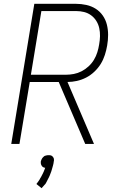

<svg xmlns="http://www.w3.org/2000/svg" viewBox="-20 -755 640 1007"><path d="M39 0 160 -735H378Q406 -735 433 -729Q460 -723 482 -709Q504 -695 519 -673.5Q534 -652 540.5 -626Q547 -600 547 -572Q547 -544 542 -516Q538 -492 530 -467Q522 -442 508.5 -420Q495 -398 475 -379Q455 -360 431.5 -348Q408 -336 383 -330.5Q358 -325 334 -325L473 0H427L288 -325H136L82 0ZM142 -363H325Q346 -363 367 -367Q388 -371 407.5 -381Q427 -391 444 -406.5Q461 -422 472.5 -441Q484 -460 490.5 -481Q497 -502 500 -522Q504 -544 504.5 -565.5Q505 -587 500.5 -607.5Q496 -628 485 -645.5Q474 -663 457.5 -675Q441 -687 421 -692Q401 -697 379 -697H197ZM198 232 171 210Q173 207 175.5 204Q178 201 180 198L188 186Q189 183 191 180Q193 177 194.5 174.5Q196 172 197.5 169Q199 166 200.5 163Q202 160 204 156.5Q206 153 207 150Q208 147 210 143.5Q212 140 212 138L213 136L217 125Q214 125 211.5 124Q209 123 207 122Q205 121 203 119.5Q201 118 199.5 115.5Q198 113 197 111Q196 109 195 106.5Q194 104 194 100.5Q194 97 194 96V92Q195 89 196 86Q197 83 198.5 80Q200 77 202 74Q204 71 206.5 69Q209 67 211 65Q213 63 216.5 62Q220 61 224 60Q228 59 230 59H234Q237 59 240 59Q243 59 246.5 60Q250 61 252 62.5Q254 64 256 66Q258 68 259.5 70.5Q261 73 262 75.5Q263 78 263 82Q263 86 263 87L262 92Q262 97 260.5 102.5Q259 108 258 113Q257 118 255 123.5Q253 129 252 134Q251 139 249 144Q247 149 245 154.5Q243 160 241 165Q239 170 236.5 175Q234 180 231 185.5Q228 191 226 195.5Q224 200 220.5 206Q217 212 214 214Z"/></svg>

Font: Iosevka Aile Extralight
Style: Italic
Weight: 200
Italic angle: -9°
Designer: Belleve Invis
Foundry: Belleve Invis
Version: Version 31.1.0; ttfautohint (v1.8.4)